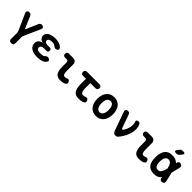

<svg xmlns="http://www.w3.org/2000/svg" viewBox="330 -2368 4140 4140"><g transform="rotate(45 2400.0 -297.5)"><path d="M300 190Q266 190 250 173.5Q234 157 234 124V-55Q234 -70 231 -83.5Q228 -97 222 -110L54 -485Q47 -501 49 -515Q51 -529 58.5 -538.5Q66 -548 79.5 -554Q93 -560 108 -560Q132 -560 149 -548.5Q166 -537 178 -510L289 -251Q295 -238 300 -238Q305 -238 311 -251L422 -510Q434 -537 451 -548.5Q468 -560 492 -560Q507 -560 520.5 -554Q534 -548 541.5 -538.5Q549 -529 551 -515Q553 -501 546 -485L378 -110Q372 -97 369 -83.5Q366 -70 366 -55V124Q366 157 350 173.5Q334 190 300 190Z M1113 -481Q1125 -466 1126 -451Q1127 -436 1119 -425Q1111 -414 1094.5 -407Q1078 -400 1054 -400Q1044 -400 1036 -403.5Q1028 -407 1020.5 -412.5Q1013 -418 1005.5 -424Q998 -430 988 -436Q979 -444 965 -447.5Q951 -451 932 -453Q919 -454 906.5 -454Q894 -454 882 -453Q844 -450 822 -435.5Q800 -421 800 -393Q800 -366 821 -350Q842 -334 879 -334H952Q978 -334 991 -321.5Q1004 -309 1004 -282Q1004 -256 991 -243.5Q978 -231 952 -231H874Q834 -231 810.5 -213Q787 -195 787 -165Q787 -134 810.5 -118Q834 -102 874 -99Q890 -98 907 -98Q924 -98 940 -99Q962 -101 978 -106Q994 -111 1005 -121Q1013 -126 1020.5 -133Q1028 -140 1035 -145Q1042 -150 1050 -153.5Q1058 -157 1069 -157Q1092 -157 1109 -150Q1126 -143 1134.5 -132Q1143 -121 1142.5 -106.5Q1142 -92 1130 -75Q1106 -37 1057 -16.5Q1008 4 940 7Q924 8 907 8Q890 8 874 7Q825 5 784.5 -7.5Q744 -20 715 -42Q686 -64 670 -94Q654 -124 654 -162Q654 -220 691 -256.5Q728 -293 790 -296Q737 -299 703.5 -332.5Q670 -366 670 -413Q670 -446 685.5 -471.5Q701 -497 728.5 -515Q756 -533 795 -543.5Q834 -554 882 -557Q894 -558 906.5 -558Q919 -558 932 -557Q995 -553 1041.5 -534Q1088 -515 1113 -481Z M1571 -256Q1571 -181 1584 -146.5Q1597 -112 1632 -112Q1644 -112 1656.5 -114.5Q1669 -117 1684 -124Q1712 -138 1732 -130Q1752 -122 1765 -98Q1780 -71 1773.5 -50.5Q1767 -30 1744 -17Q1712 -1 1679 4.5Q1646 10 1610 10Q1566 10 1534 -3.5Q1502 -17 1480.5 -46Q1459 -75 1449 -121.5Q1439 -168 1439 -233V-358Q1439 -385 1425.5 -398.5Q1412 -412 1385 -412H1342Q1312 -412 1297.5 -426.5Q1283 -441 1283 -471Q1283 -501 1297.5 -515.5Q1312 -530 1342 -530H1463Q1517 -530 1544 -503Q1571 -476 1571 -422Z M2274 -530Q2304 -530 2319 -514.5Q2334 -499 2334 -469.5Q2334 -440 2319 -424Q2304 -408 2274 -408H2116V-256Q2116 -181 2134 -146.5Q2152 -112 2187 -112Q2203 -112 2218.5 -114.5Q2234 -117 2250 -124Q2279 -137 2298.5 -129.5Q2318 -122 2331 -98Q2347 -71 2340.5 -50Q2334 -29 2311 -17Q2277 0 2241 5Q2205 10 2165 10Q2121 10 2087.5 -4.5Q2054 -19 2031 -49.5Q2008 -80 1996 -127.5Q1984 -175 1984 -240V-408H1892Q1862 -408 1847.5 -423.5Q1833 -439 1833 -468Q1833 -499 1848 -514.5Q1863 -530 1894 -530Z M2700 10Q2639 10 2594.5 -12.5Q2550 -35 2520 -74Q2490 -113 2475.5 -165Q2461 -217 2461 -275Q2461 -334 2475.5 -385.5Q2490 -437 2519.5 -476Q2549 -515 2594 -537.5Q2639 -560 2700 -560Q2761 -560 2806 -537.5Q2851 -515 2880.5 -476.5Q2910 -438 2924.5 -386Q2939 -334 2939 -275Q2939 -217 2924.5 -165Q2910 -113 2880.5 -74Q2851 -35 2806 -12.5Q2761 10 2700 10ZM2700 -105Q2727 -105 2747.5 -118Q2768 -131 2781 -154.5Q2794 -178 2800.5 -209Q2807 -240 2807 -275Q2807 -311 2801 -342Q2795 -373 2781.5 -396Q2768 -419 2748 -432Q2728 -445 2700 -445Q2672 -445 2652 -432Q2632 -419 2618.5 -395.5Q2605 -372 2599 -341Q2593 -310 2593 -275Q2593 -240 2599.5 -209Q2606 -178 2619 -154.5Q2632 -131 2652.5 -118Q2673 -105 2700 -105Z M3061 -490Q3056 -506 3059 -519Q3062 -532 3070 -541Q3078 -550 3090.5 -555Q3103 -560 3115 -560Q3140 -560 3156.5 -547.5Q3173 -535 3181 -513L3282 -226Q3292 -197 3304 -189.5Q3316 -182 3326 -195Q3353 -231 3371 -271.5Q3389 -312 3397.5 -354Q3406 -396 3403.5 -436.5Q3401 -477 3386 -513Q3382 -524 3385.5 -532.5Q3389 -541 3397.5 -547Q3406 -553 3418 -556.5Q3430 -560 3442 -560Q3467 -560 3481.5 -541Q3496 -522 3506 -490Q3521 -436 3519 -381Q3517 -326 3500.5 -270.5Q3484 -215 3455.5 -160Q3427 -105 3388 -51Q3369 -24 3351.5 -7Q3334 10 3300 10Q3266 10 3246.5 -6.5Q3227 -23 3215 -55Z M3971 -256Q3971 -181 3984 -146.5Q3997 -112 4032 -112Q4044 -112 4056.5 -114.5Q4069 -117 4084 -124Q4112 -138 4132 -130Q4152 -122 4165 -98Q4180 -71 4173.5 -50.5Q4167 -30 4144 -17Q4112 -1 4079 4.5Q4046 10 4010 10Q3966 10 3934 -3.5Q3902 -17 3880.5 -46Q3859 -75 3849 -121.5Q3839 -168 3839 -233V-358Q3839 -385 3825.5 -398.5Q3812 -412 3785 -412H3742Q3712 -412 3697.5 -426.5Q3683 -441 3683 -471Q3683 -501 3697.5 -515.5Q3712 -530 3742 -530H3863Q3917 -530 3944 -503Q3971 -476 3971 -422Z M4575 -679Q4560 -661 4541.5 -653Q4523 -645 4500 -645Q4455 -645 4446 -662.5Q4437 -680 4464 -716L4489 -749Q4506 -771 4525.5 -778Q4545 -785 4572 -785Q4618 -785 4625.5 -767.5Q4633 -750 4605 -715ZM4771 -68Q4778 -36 4766.5 -18Q4755 0 4723.5 7Q4692 14 4673.5 2.5Q4655 -9 4648 -41L4642 -67Q4642 -66 4641 -66Q4614 -30 4573 -10Q4532 10 4470 10Q4404 10 4359.5 -10Q4315 -30 4288.5 -66.5Q4262 -103 4250.5 -154.5Q4239 -206 4239 -270Q4239 -334 4251.5 -387Q4264 -440 4291 -478.5Q4318 -517 4362 -538.5Q4406 -560 4470 -560Q4532 -560 4573 -542.5Q4614 -525 4642 -493Q4642 -492 4643 -491L4647 -509Q4654 -541 4672.5 -552.5Q4691 -564 4722.5 -557Q4754 -550 4765.5 -532Q4777 -514 4770 -482L4722 -282ZM4595 -283Q4587 -320 4577 -347Q4566 -378 4551.5 -398Q4537 -418 4517 -428Q4497 -438 4470 -438Q4447 -438 4428.5 -426Q4410 -414 4397 -392.5Q4384 -371 4377.5 -339.5Q4371 -308 4371 -270Q4371 -232 4376.5 -202.5Q4382 -173 4393.5 -153Q4405 -133 4424 -122.5Q4443 -112 4470 -112Q4497 -112 4517 -124.5Q4537 -137 4551.5 -160.5Q4566 -184 4576 -216Q4586 -247 4595 -283Z"/></g></svg>

Font: Maple Mono
Style: Bold
Weight: 700
Monospace: yes
Designer: subframe7536
Version: Version 7.200